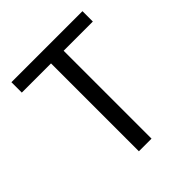

<svg xmlns="http://www.w3.org/2000/svg" viewBox="-190 -833 967 967"><g transform="rotate(-45 293.5 -350.0)"><path d="M249 0V-626H41V-700H547V-626H339V0Z"/></g></svg>

Font: Host Grotesk Light
Style: Regular
Weight: 400
Version: Version 1.003